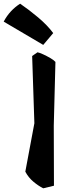

<svg xmlns="http://www.w3.org/2000/svg" viewBox="-106 -1003 381 1039"><path d="M182 -824 128 -760 -86 -886Q-69 -918 -46.5 -942Q-24 -966 3 -983Q50 -951 100 -909Q150 -867 182 -824ZM186 2 128 16Q102 3 75 -19.5Q48 -42 31 -74L80 -336L68 -700L97 -720Q108 -718 127.5 -709Q147 -700 166 -689Q185 -678 194 -668L185 -323Z"/></svg>

Font: Langar
Style: Regular
Weight: 400
Designer: Alessia Mazzarella
Foundry: Typeland
Version: Version 1.001; ttfautohint (v1.8.3)